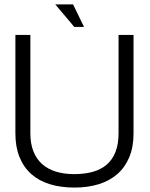

<svg xmlns="http://www.w3.org/2000/svg" viewBox="-20 -826 671 858"><path d="M355.5 -705.6H312L227.1 -806.2H306.6ZM576.7 -229.5Q576.7 -169.4 557.9 -124Q539.1 -78.6 504.6 -48.3Q470.2 -18.1 421.4 -2.9Q372.6 12.2 312.5 12.2Q252 12.2 203.1 -2.7Q154.3 -17.6 120.1 -47.9Q85.9 -78.1 67.4 -123.5Q48.8 -168.9 48.8 -229.5V-669.9H115.7V-230.5Q115.7 -184.1 129.2 -149.9Q142.6 -115.7 168 -93Q193.4 -70.3 229.7 -59.1Q266.1 -47.9 311.5 -47.9Q357.9 -47.9 394.5 -58.1Q431.2 -68.4 456.8 -90.3Q482.4 -112.3 496.1 -147Q509.8 -181.6 509.8 -230.5V-669.9H576.7Z"/></svg>

Font: SaysetthaMai
Style: Regular
Weight: 400
Designer: John M. Durdin
Foundry: Lao Script for Windows
Version: Version 1.101